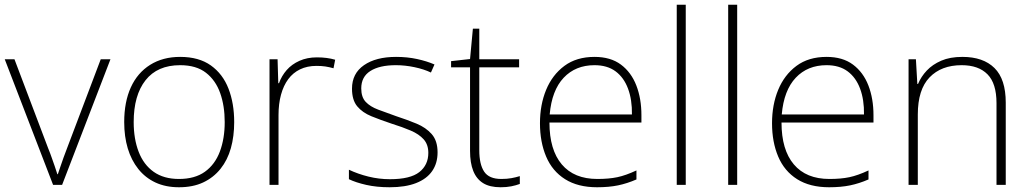

<svg xmlns="http://www.w3.org/2000/svg" viewBox="-20 -780 4346 810"><path d="M204 0 0 -530H41L183 -155Q192 -133 198.5 -114Q205 -95 211 -78.5Q217 -62 222 -45H224Q230 -62 235.5 -79Q241 -96 248 -115Q255 -134 263 -155L405 -530H446L242 0Z M968 -265Q968 -205 954 -155Q940 -105 910.5 -68Q881 -31 837.5 -10.5Q794 10 735 10Q679 10 636 -10Q593 -30 563.5 -67Q534 -104 519 -154Q504 -204 504 -265Q504 -350 532 -411.5Q560 -473 613.5 -506.5Q667 -540 740 -540Q819 -540 869.5 -504Q920 -468 944 -406Q968 -344 968 -265ZM544 -265Q544 -194 565 -139.5Q586 -85 628.5 -55Q671 -25 735 -25Q802 -25 844.5 -55.5Q887 -86 907.5 -140.5Q928 -195 928 -265Q928 -333 909 -387Q890 -441 849 -473Q808 -505 740 -505Q644 -505 594 -441.5Q544 -378 544 -265Z M1317 -538Q1339 -538 1358 -535.5Q1377 -533 1394 -528L1387 -492Q1369 -497 1353 -499.5Q1337 -502 1315 -502Q1276 -502 1246 -487.5Q1216 -473 1196 -446Q1176 -419 1165.5 -380.5Q1155 -342 1155 -295V0H1117V-530H1151L1154 -429H1157Q1168 -460 1189.5 -484.5Q1211 -509 1243.5 -523.5Q1276 -538 1317 -538Z M1826 -137Q1826 -91 1803 -58Q1780 -25 1735 -7.5Q1690 10 1624 10Q1569 10 1525 0Q1481 -10 1452 -24V-64Q1490 -46 1534.5 -35Q1579 -24 1625 -24Q1711 -24 1749 -54Q1787 -84 1787 -135Q1787 -170 1767.5 -192Q1748 -214 1713 -229Q1678 -244 1633 -258Q1585 -274 1547 -289.5Q1509 -305 1487 -331.5Q1465 -358 1465 -406Q1465 -470 1515.5 -505Q1566 -540 1651 -540Q1698 -540 1739.5 -531Q1781 -522 1813 -508L1798 -474Q1769 -488 1729 -496.5Q1689 -505 1650 -505Q1581 -505 1542.5 -480.5Q1504 -456 1504 -407Q1504 -370 1523 -350Q1542 -330 1575.5 -317.5Q1609 -305 1651 -290Q1697 -275 1737 -258.5Q1777 -242 1801.5 -214Q1826 -186 1826 -137Z M2095 -25Q2119 -25 2138 -28.5Q2157 -32 2173 -37V-4Q2157 2 2137 6Q2117 10 2092 10Q2046 10 2018 -7.5Q1990 -25 1976.5 -59Q1963 -93 1963 -143V-496H1883V-522L1963 -531L1975 -659H2002V-530H2170V-496H2002V-146Q2002 -87 2022.5 -56Q2043 -25 2095 -25Z M2488 -540Q2556 -540 2599.5 -507.5Q2643 -475 2664.5 -419.5Q2686 -364 2686 -294V-263H2298Q2298 -148 2350 -86.5Q2402 -25 2500 -25Q2549 -25 2584.5 -32.5Q2620 -40 2665 -61V-23Q2626 -6 2587.5 2Q2549 10 2499 10Q2418 10 2364 -24Q2310 -58 2284 -119.5Q2258 -181 2258 -260Q2258 -338 2284 -401Q2310 -464 2361 -502Q2412 -540 2488 -540ZM2488 -505Q2408 -505 2358 -452Q2308 -399 2299 -297H2646Q2647 -359 2629.5 -406Q2612 -453 2577 -479Q2542 -505 2488 -505Z M2873 0H2835V-760H2873Z M3090 0H3052V-760H3090Z M3467 -540Q3535 -540 3578.5 -507.5Q3622 -475 3643.5 -419.5Q3665 -364 3665 -294V-263H3277Q3277 -148 3329 -86.5Q3381 -25 3479 -25Q3528 -25 3563.5 -32.5Q3599 -40 3644 -61V-23Q3605 -6 3566.5 2Q3528 10 3478 10Q3397 10 3343 -24Q3289 -58 3263 -119.5Q3237 -181 3237 -260Q3237 -338 3263 -401Q3289 -464 3340 -502Q3391 -540 3467 -540ZM3467 -505Q3387 -505 3337 -452Q3287 -399 3278 -297H3625Q3626 -359 3608.5 -406Q3591 -453 3556 -479Q3521 -505 3467 -505Z M4040 -540Q4128 -540 4175.5 -493Q4223 -446 4223 -347V0H4184V-345Q4184 -428 4146 -466.5Q4108 -505 4037 -505Q3951 -505 3901.5 -453.5Q3852 -402 3852 -297V0H3813V-530H3844L3850 -426H3853Q3866 -457 3890 -482.5Q3914 -508 3951 -524Q3988 -540 4040 -540Z"/></svg>

Font: Noto Sans Hebrew ExtraLight
Style: Regular
Weight: 250
Designer: Monotype Design Team
Foundry: Monotype Imaging Inc.
Version: Version 2.003